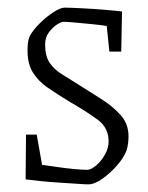

<svg xmlns="http://www.w3.org/2000/svg" viewBox="-20 -472 386 502"><path d="M211 10Q202 10 181.5 8.5Q161 7 135.5 5.5Q110 4 86 1.5Q62 -1 47 -3L48 -120H76L90 -41Q106 -39 129 -35.5Q152 -32 174 -30Q196 -28 208 -28Q218 -28 231.5 -39.5Q245 -51 254.5 -68Q264 -85 264 -102Q264 -138 235.5 -159Q207 -180 162 -206Q129 -226 104.5 -243Q80 -260 66 -282.5Q52 -305 52 -339Q52 -349 53 -359Q54 -369 58 -378Q66 -393 83.5 -410.5Q101 -428 119.5 -440Q138 -452 149 -452Q162 -452 192 -450.5Q222 -449 252.5 -446.5Q283 -444 299 -442L297 -337H266L259 -404Q248 -406 224 -408.5Q200 -411 177 -413Q154 -415 146 -415Q140 -415 128.5 -407.5Q117 -400 107.5 -387Q98 -374 98 -356Q98 -325 110 -307.5Q122 -290 142.5 -277.5Q163 -265 188 -249Q215 -232 245 -213Q275 -194 295.5 -171Q316 -148 316 -116Q316 -108 315 -98.5Q314 -89 311 -79Q304 -60 286 -39.5Q268 -19 247.5 -4.5Q227 10 211 10Z"/></svg>

Font: Grenze Gotisch ExtraLight
Style: Regular
Weight: 200
Designer: Renata Polastri
Foundry: Omnibus-Type
Version: Version 1.001